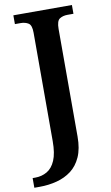

<svg xmlns="http://www.w3.org/2000/svg" viewBox="-121 -765 608 1056"><g transform="rotate(-10 183.0 -237.0)"><path d="M-18 240V186H-3Q33 186 62.5 169Q92 152 109 112.5Q126 73 126 5V-601Q126 -643 108 -654Q90 -665 65 -665H33V-714H360V-665H327Q301 -665 283 -653.5Q265 -642 265 -597V4Q265 72 244.5 117.5Q224 163 189 189.5Q154 216 108 228Q62 240 12 240Z"/></g></svg>

Font: Noto Naskh Arabic SemiBold
Style: Regular
Weight: 600
Designer: Monotype Design Team, David Williams, Mohamad Dakak and Nizar Qandah
Foundry: Monotype Imaging Inc.
Version: Version 2.016